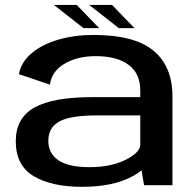

<svg xmlns="http://www.w3.org/2000/svg" viewBox="-20 -734 774 761"><path d="M551 0 541 -59Q526.5 -47 506.5 -36Q429 6.5 306 6.5Q184 6.5 113.2 -36Q42.5 -78.5 42.5 -174Q42.5 -266.5 116.5 -307.8Q190.5 -349 345 -349H536V-375Q536 -442.5 489.8 -477Q443.5 -511.5 359 -511.5Q286.5 -511.5 235.5 -481.2Q184.5 -451 178 -398.5L55 -440Q64 -488.5 105.5 -523.2Q147 -558 211 -576.8Q275 -595.5 351 -595.5Q513.5 -595.5 588.5 -533Q663.5 -470.5 663.5 -352V0ZM536 -161V-276.5H362Q259 -276.5 215.2 -252.5Q171.5 -228.5 171.5 -176Q171.5 -126 211.5 -98.8Q251.5 -71.5 334.5 -71.5Q420.5 -71.5 478.2 -100.8Q536 -130 536 -161ZM451 -622.5 333.5 -714.5H424L513 -622.5ZM311 -622.5 193.5 -714.5H284L373 -622.5Z"/></svg>

Font: Anybody ExtraExpanded Medium
Style: Regular
Weight: 500
Width: 8
Designer: Tyler Finck
Foundry: Etcetera Type Company
Version: Version 1.010; ttfautohint (v1.8.3) -l 8 -r 50 -G 200 -x 14 